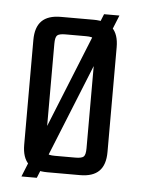

<svg xmlns="http://www.w3.org/2000/svg" viewBox="-44 -541 438 597"><g transform="rotate(5 175.0 -242.5)"><path d="M305 -406V-79Q305 -39 285.5 -19.5Q266 0 226 0H124Q84 0 64.5 -19.5Q45 -39 45 -79V-406Q45 -446 64.5 -465.5Q84 -485 124 -485H226Q266 -485 285.5 -465.5Q305 -446 305 -406ZM239 -85V-400Q239 -420 233 -426Q227 -432 207 -432H143Q123 -432 117 -426Q111 -420 111 -400V-85Q111 -65 117 -59Q123 -53 143 -53H207Q227 -53 233 -59Q239 -65 239 -85ZM257 -505H305L93 20H45Z"/></g></svg>

Font: Teko Variable Light
Style: Regular
Weight: 300
Designer: Manushi Parikh, Jonny Pinhorn
Foundry: Indian Type Foundry
Version: Version 3.000